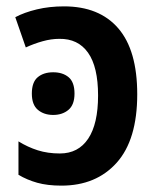

<svg xmlns="http://www.w3.org/2000/svg" viewBox="-20 -573 496 603"><path d="M181 -553Q292 -553 351.5 -484Q411 -415 411 -277Q411 -134 346.5 -62Q282 10 173 10Q129 10 97 1Q65 -8 38 -24V-129Q67 -111 98.5 -101Q130 -91 168 -91Q226 -91 257 -137.5Q288 -184 288 -273Q288 -363 256.5 -407.5Q225 -452 166 -451Q141 -451 114 -443.5Q87 -436 61 -424L28 -519Q56 -534 95.5 -543.5Q135 -553 181 -553ZM147 -346Q177 -346 195.5 -330.5Q214 -315 214 -279Q214 -244 195 -228Q176 -212 147 -212Q118 -212 99 -228Q80 -244 80 -279Q80 -315 98.5 -330.5Q117 -346 147 -346Z"/></svg>

Font: Noto Sans SemiCondensed SemiBold
Style: Regular
Weight: 600
Width: 4
Designer: Monotype Design Team
Foundry: Monotype Imaging Inc.
Version: Version 2.013; ttfautohint (v1.8.4.7-5d5b)